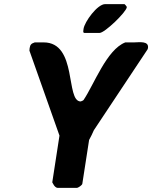

<svg xmlns="http://www.w3.org/2000/svg" viewBox="-20 -913 739 933"><path d="M269 -254 234 -27C234 -26 240 -17 242 -13C245 -8 253 0 260 0H353C360 0 379 -13 380 -20L413 -233C421 -248 430 -265 436 -280L697 -673C697 -674 699 -678 699 -679C705 -716 655 -707 632 -707H589C498 -672 437 -502 386 -427C385 -425 374 -420 372 -420C297 -420 358 -707 192 -707H149C131 -701 127 -696 124 -679C124 -676 123 -667 123 -667ZM386 -773C386 -770 381 -753 390 -753H464C489 -753 592 -853 596 -877V-880C594 -884 586 -893 585 -893H491C453 -893 391 -807 386 -773Z"/></svg>

Font: Asimov Print
Style: CIt
Weight: 500
Designer: Google
Version: Version 2.000980: 2014